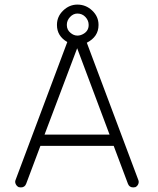

<svg xmlns="http://www.w3.org/2000/svg" viewBox="-20 -816 686 836"><path d="M582 -33Q586 -24 582 -14.5Q578 -5 569 -1Q567 -1 564 -0.5Q561 0 560 0Q543 0 537 -16L475 -181H156L94 -16Q88 0 71 0Q70 0 67 -0.5Q64 -1 62 -1Q53 -5 48.5 -14.5Q44 -24 48 -33L273 -633Q228 -659 228 -707V-708Q228 -744 255 -770Q282 -796 317 -796Q354 -796 381.5 -770Q409 -744 409 -708V-707Q409 -656 358 -630ZM271 -707Q271 -686 287 -673Q301 -661 317 -661Q331 -661 344 -669Q366 -682 366 -707V-708Q366 -727 352 -742Q338 -757 317 -757Q299 -757 285 -742Q271 -727 271 -708ZM174 -230H457L316 -606Z"/></svg>

Font: Quicksand
Style: Regular
Weight: 400
Designer: Andrew Paglinawan
Foundry: Andrew Paglinawan
Version: 1.002